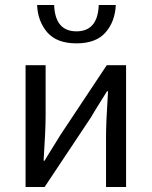

<svg xmlns="http://www.w3.org/2000/svg" viewBox="-20 -746 605 766"><path d="M82 0V-486H162V-284Q162 -229 154 -105H158Q164 -116 188 -154Q212 -192 222 -209L406 -486H483V0H403V-202Q403 -256 411 -382H407Q399 -369 375.5 -331.5Q352 -294 343 -278L158 0ZM128 -726H196Q200 -621 285 -621Q370 -621 374 -726H442Q439 -660 401 -616.5Q363 -573 285 -573Q207 -573 169 -616.5Q131 -660 128 -726Z"/></svg>

Font: Toshiba Sans
Style: Regular
Weight: 400
Designer: Paul D. Hunt
Foundry: Toshiba Corporation
Version: Version 2.020;PS 2.0;hotconv 1.0.86;makeotf.lib2.5.63406